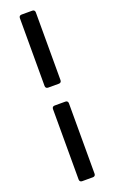

<svg xmlns="http://www.w3.org/2000/svg" viewBox="-189 -791 645 1083"><g transform="rotate(-20 134.0 -250.0)"><path d="M85.9 -734.4V-327.1C85.9 -317.4 91.8 -311.5 101.6 -311.5H166C175.8 -311.5 181.6 -317.4 181.6 -327.1V-734.4C181.6 -744.1 175.8 -750 166 -750H101.6C91.8 -750 85.9 -744.1 85.9 -734.4ZM85.9 -188.5V234.4C85.9 244.1 91.8 250 101.6 250H166C175.8 250 181.6 244.1 181.6 234.4V-188.5C181.6 -198.2 175.8 -204.1 166 -204.1H101.6C91.8 -204.1 85.9 -198.2 85.9 -188.5Z"/></g></svg>

Font: Ed Sans Neue
Style: Bold
Weight: 700
Designer: Stephen Hutchings
Version: Version 1.004;PS 001.004;hotconv 1.0.88;makeotf.lib2.5.64775